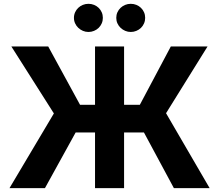

<svg xmlns="http://www.w3.org/2000/svg" viewBox="-20 -966 1125 986"><path d="M28.8 0 256.7 -383.5 38.4 -727.3H227.6L391 -427.9H468V-727.3H617.2V-427.9H698.2L857.2 -727.3H1045.8L832.7 -384.6L1056.5 0H872.9L719.1 -285.9H617.2V0H468V-285.9H368.6L210.9 0ZM651.6 -946.4Q666.9 -946.4 680.4 -940.9Q693.9 -935.4 703.8 -925.8Q713.8 -916.2 719.6 -903.1Q725.5 -889.9 725.5 -874.3Q725.5 -859 719.6 -845.7Q713.8 -832.4 703.7 -822.6Q693.5 -812.9 680 -807.4Q666.5 -801.8 651.6 -801.8Q636.7 -801.8 623.2 -807.5Q609.7 -813.2 599.4 -823Q589.1 -832.7 583.1 -845.9Q577.1 -859 577.1 -874.3Q577.1 -889.9 583.1 -903.1Q589.1 -916.2 599.3 -925.8Q609.4 -935.4 622.9 -940.9Q636.4 -946.4 651.6 -946.4ZM434.3 -946.4Q449.6 -946.4 463.1 -940.9Q476.6 -935.4 486.5 -925.8Q496.4 -916.2 502.3 -903.1Q508.2 -889.9 508.2 -874.3Q508.2 -859 502.3 -845.7Q496.4 -832.4 486.3 -822.6Q476.2 -812.9 462.7 -807.4Q449.2 -801.8 434.3 -801.8Q419.4 -801.8 405.9 -807.5Q392.4 -813.2 382.1 -823Q371.8 -832.7 365.8 -845.9Q359.7 -859 359.7 -874.3Q359.7 -889.9 365.8 -903.1Q371.8 -916.2 381.9 -925.8Q392 -935.4 405.5 -940.9Q419 -946.4 434.3 -946.4Z"/></svg>

Font: Inter P
Style: Bold
Weight: 700
Designer: Rasmus Andersson
Foundry: rsms
Version: Version 3.018;git-588b23468